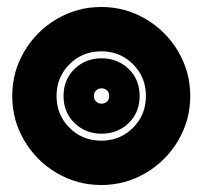

<svg xmlns="http://www.w3.org/2000/svg" viewBox="-20 -515 580 550"><path d="M15 -240Q15 -309 49.5 -367.5Q84 -426 142.5 -460.5Q201 -495 270 -495Q339 -495 397.5 -460.5Q456 -426 490.5 -367.5Q525 -309 525 -240Q525 -171 490.5 -112.5Q456 -54 397.5 -19.5Q339 15 270 15Q201 15 142.5 -19.5Q84 -54 49.5 -112.5Q15 -171 15 -240ZM398 -240Q398 -294 361 -331Q324 -368 270 -368Q216 -368 179 -331Q142 -294 142 -240Q142 -186 179 -149Q216 -112 270 -112Q324 -112 361 -149Q398 -186 398 -240ZM162 -240Q162 -287 193.5 -317.5Q225 -348 271 -348Q317 -348 348.5 -317.5Q380 -287 380 -240Q380 -193 348.5 -162.5Q317 -132 271 -132Q225 -132 193.5 -162.5Q162 -193 162 -240ZM293 -240Q293 -250 286.5 -256Q280 -262 271 -262Q262 -262 255.5 -256Q249 -250 249 -240Q249 -230 255.5 -224Q262 -218 271 -218Q280 -218 286.5 -224Q293 -230 293 -240Z"/></svg>

Font: Prompt Black
Style: Regular
Weight: 900
Designer: Katatrad Team
Foundry: CadsonDemak
Version: Version 1.001